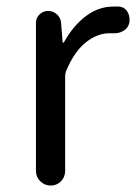

<svg xmlns="http://www.w3.org/2000/svg" viewBox="-20 -577 428 597"><path d="M91.8 -45.9V-505.9Q91.8 -521.5 103 -532.2Q114.3 -543 129.9 -543Q145.5 -543 157.2 -532.2Q168.9 -521.5 169.9 -505.9L174.8 -445.3Q174.8 -444.3 176.3 -444.3Q177.7 -444.3 178.7 -445.3Q208 -498 247.6 -527.3Q287.1 -556.6 332 -556.6Q342.8 -556.6 350.6 -556.6Q368.2 -554.7 377 -539.1Q382.8 -528.3 382.8 -516.6Q382.8 -510.7 381.8 -504.9Q377.9 -489.3 364.3 -481.4Q351.6 -473.6 336.9 -473.6Q335 -473.6 333 -473.6Q327.1 -473.6 320.3 -473.6Q283.2 -473.6 247.6 -445.8Q211.9 -418 186.5 -358.4Q182.6 -349.6 182.6 -338.9V-45.9Q182.6 -26.4 169.4 -13.2Q156.2 0 137.7 0Q119.1 0 105.5 -13.2Q91.8 -26.4 91.8 -45.9Z"/></svg>

Font: Gen Jyuu GothicX Regular
Style: Regular
Weight: 400
Designer: [Source Han Sans]
Ryoko NISHIZUKA  (kana & ideographs); Paul D. Hunt (Latin, Greek & Cyrillic); Wenlong ZHANG  (bopomofo
Version: Version 1.002.20150607